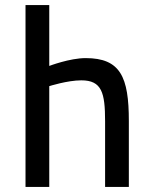

<svg xmlns="http://www.w3.org/2000/svg" viewBox="-20 -740 603 760"><path d="M175 0V-399C175 -399 247 -422 302 -422C383 -422 396 -373 396 -260V0H490V-261C490 -435 457 -510 319 -510C256 -510 175 -479 175 -479V-720H81V0Z"/></svg>

Font: TitilliumText22L
Style: 600 wt
Weight: 600
Designer: Campivisivi
Foundry: Campivisivi
Version: 1.000